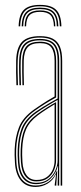

<svg xmlns="http://www.w3.org/2000/svg" viewBox="-20 -752 328 778"><path d="M142.2 -732.2Q187.5 -732.2 207.6 -712Q227.8 -691.8 228.8 -645.2H222.5Q221.5 -688.8 202.9 -707.6Q184.2 -726.5 142.2 -726.5Q100 -726.5 81.4 -707.6Q62.8 -688.8 61.8 -645.2H55.5Q56.5 -691.8 76.6 -712Q96.8 -732.2 142.2 -732.2ZM142.2 -721Q181 -721 198.2 -703.4Q215.5 -685.8 216.5 -645.2H210.2Q209.8 -682.8 193.9 -699Q178 -715.2 142.2 -715.2Q106.5 -715.2 90.5 -699Q74.5 -682.8 74 -645.2H67.8Q68.8 -685.8 86 -703.4Q103.2 -721 142.2 -721ZM142.2 -709.8Q174.8 -709.8 189.1 -694.8Q203.5 -679.8 204.2 -645.2H198.5Q198 -676.8 184.8 -690.4Q171.5 -704 142.2 -704Q112.8 -704 99.5 -690.4Q86.2 -676.8 85.8 -645.2H80Q80.5 -679.8 95 -694.8Q109.5 -709.8 142.2 -709.8ZM225.8 0V-505Q225.8 -556 206.2 -577.9Q186.8 -599.8 142 -599.8Q94.8 -599.8 74.1 -578Q53.5 -556.2 51.8 -507.5Q51 -485 51.5 -458.8Q52 -432.5 52.8 -406.8H46.5Q45.8 -432.8 45.2 -459.4Q44.8 -486 45.5 -507.8Q47.2 -560 69.6 -582.8Q92 -605.5 142 -605.5Q174.2 -605.5 193.9 -595.2Q213.5 -585 222.8 -563Q232 -541 232 -505V0ZM126.8 -11.2Q157 -11.2 176.1 -26Q195.2 -40.8 204.4 -61.8Q213.5 -82.8 213.5 -101.2V-347Q195 -337.2 170.9 -322.6Q146.8 -308 127 -293.8Q89 -266.5 74.4 -231.8Q59.8 -197 57.8 -146.5Q57.2 -132.2 57.5 -123.4Q57.8 -114.5 58.8 -95Q61 -54.2 78.9 -32.8Q96.8 -11.2 126.8 -11.2ZM127.2 -17Q99.5 -17 83.2 -37.2Q67 -57.5 64.8 -95.2Q63.8 -112.5 63.5 -123.1Q63.2 -133.8 63.8 -146.2Q65.8 -198.5 80.6 -231.2Q95.5 -264 130.5 -289.5Q146.8 -301.5 167.6 -314.8Q188.5 -328 207.2 -338.2V-101Q207.2 -82.8 199.4 -63.2Q191.5 -43.8 174 -30.4Q156.5 -17 127.2 -17ZM127.8 -22.8Q154 -22.8 170.2 -34.9Q186.5 -47 193.9 -65.1Q201.2 -83.2 201.2 -100.8V-329.5Q186.2 -320.5 168.4 -309Q150.5 -297.5 133 -284.5Q99.2 -259 85.5 -227.4Q71.8 -195.8 70 -146.2Q69.5 -133 69.8 -124.1Q70 -115.2 71 -95.5Q73 -61.5 87.6 -42.1Q102.2 -22.8 127.8 -22.8ZM124.2 5.5Q85.5 5.5 64.2 -20.9Q43 -47.2 40.5 -93.8Q39.5 -111.5 39.2 -123.8Q39 -136 39.5 -147.8Q41.5 -196.5 56.8 -236Q72 -275.5 118 -308.2Q131.2 -317.5 145 -326.6Q158.8 -335.8 172.9 -344.5Q187 -353.2 201.2 -361V-505Q201.2 -542 188.1 -559.6Q175 -577.2 142 -577.2Q107.2 -577.2 92.4 -560.5Q77.5 -543.8 76.2 -506.8Q75.5 -485.5 75.9 -461.4Q76.2 -437.2 77 -406.8H71Q70.2 -435.8 69.9 -461.1Q69.5 -486.5 70 -506.8Q71.2 -546.5 87.4 -564.8Q103.5 -583 142 -583Q178.2 -583 192.9 -564.1Q207.5 -545.2 207.5 -505V-357.2Q184.5 -345 162.2 -331Q140 -317 120.5 -303Q77.2 -272 62.4 -234Q47.5 -196 45.5 -147.5Q45 -133 45.2 -123.8Q45.5 -114.5 46.5 -94.2Q49 -48.8 69.4 -24.5Q89.8 -0.2 125 -0.2Q155.2 -0.2 177.9 -16.4Q200.5 -32.5 210.5 -60.2H212L208.2 -7.2V0H201.8V-4.8L207.2 -44.8H205.8Q195 -21.5 172.8 -8Q150.5 5.5 124.2 5.5ZM213.8 0V-15L215.5 -78.8H214Q208 -50 184.6 -27.9Q161.2 -5.8 125.8 -5.8Q92.8 -5.8 73.9 -28.8Q55 -51.8 52.8 -94.5Q51.8 -112.2 51.5 -123.2Q51.2 -134.2 51.8 -147.2Q53.5 -194.5 67.5 -231.4Q81.5 -268.2 124 -298.8Q138.2 -308.8 154.2 -318.6Q170.2 -328.5 185.8 -337.5Q201.2 -346.5 213.5 -353V-505Q213.5 -550 197 -569.2Q180.5 -588.5 142 -588.5Q101.8 -588.5 83.5 -569.6Q65.2 -550.8 64 -507Q63.2 -484.5 63.8 -458.4Q64.2 -432.2 65 -406.8H58.8Q58 -432.8 57.5 -459.4Q57 -486 57.8 -507.2Q59.2 -553.5 78.6 -573.9Q98 -594.2 142 -594.2Q183.5 -594.2 201.6 -573.5Q219.8 -552.8 219.8 -505V0Z"/></svg>

Font: Big Shoulders Inline Display ExtraLight
Style: Regular
Weight: 250
Version: Version 2.002